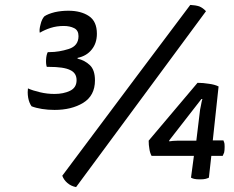

<svg xmlns="http://www.w3.org/2000/svg" viewBox="-20 -722 945 775"><path d="M862.3 -373Q846.7 -380.9 823.2 -383.8Q799.8 -387.7 777.3 -387.7Q710.9 -309.6 580.1 -154.3Q580.1 -136.7 583 -121.1Q585 -105.5 591.8 -92.8Q649.4 -92.8 762.7 -92.8Q759.8 -71.3 751 -4.9Q755.9 -2 763.7 0Q772.5 2 787.1 2Q801.8 2 809.6 0Q817.4 -2 823.2 -4.9Q826.2 -34.2 833 -92.8Q844.7 -92.8 878.9 -92.8Q881.8 -98.6 884.8 -106.4Q886.7 -115.2 886.7 -128.9Q886.7 -138.7 885.7 -144.5Q883.8 -151.4 881.8 -155.3Q867.2 -155.3 838.9 -155.3Q844.7 -210 862.3 -373ZM772.5 -154.3Q753.9 -154.3 699.2 -154.3Q686.5 -154.3 677.7 -153.3Q668 -152.3 663.1 -151.4Q663.1 -152.3 663.1 -155.3Q695.3 -196.3 793 -322.3Q793.9 -322.3 796.9 -322.3Q793.9 -313.5 791 -295.9Q787.1 -279.3 786.1 -266.6Q781.2 -229.5 772.5 -154.3ZM811.5 -676.8Q798.8 -690.4 784.2 -696.3Q768.6 -701.2 748 -702.1Q575.2 -472.7 231.4 -12.7Q237.3 3.9 252 16.6Q266.6 29.3 287.1 33.2Q461.9 -204.1 811.5 -676.8ZM172.9 -511.7Q167 -501 166 -481.4Q165 -462.9 168.9 -452.1Q171.9 -452.1 176.8 -452.1Q237.3 -452.1 262.7 -439.5Q289.1 -427.7 289.1 -398.4Q289.1 -368.2 262.7 -355.5Q236.3 -342.8 200.2 -342.8Q169.9 -342.8 141.6 -349.6Q112.3 -356.4 92.8 -365.2Q91.8 -357.4 91.8 -349.6Q91.8 -338.9 93.8 -327.1Q97.7 -306.6 107.4 -293Q125 -286.1 149.4 -282.2Q173.8 -278.3 200.2 -278.3Q268.6 -278.3 315.4 -306.6Q363.3 -335.9 363.3 -397.5Q363.3 -439.5 342.8 -459Q322.3 -478.5 293 -485.4Q293 -486.3 293 -488.3Q330.1 -496.1 350.6 -522.5Q371.1 -547.9 371.1 -585.9Q371.1 -635.7 338.9 -657.2Q306.6 -678.7 255.9 -678.7Q227.5 -678.7 201.2 -672.9Q173.8 -666 159.2 -656.2Q148.4 -644.5 143.6 -623Q137.7 -601.6 140.6 -589.8Q160.2 -601.6 184.6 -609.4Q209 -617.2 237.3 -617.2Q261.7 -617.2 279.3 -608.4Q296.9 -599.6 296.9 -576.2Q296.9 -537.1 257.8 -524.4Q217.8 -511.7 180.7 -511.7Q178.7 -511.7 172.9 -511.7Z"/></svg>

Font: cl
Style: Italic
Weight: 400
Designer: Mitja Miklavcic
Version: Version 7.504; 2011; Build 1022